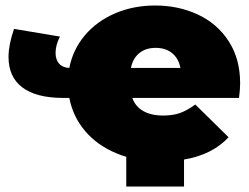

<svg xmlns="http://www.w3.org/2000/svg" viewBox="-20 -577 906 698"><path d="M649 101H439V-7Q421 -12 405 -19Q334 -48 289.5 -100.5Q245 -153 232 -221H210Q112 -221 61.5 -259Q11 -297 11 -370Q11 -414 31 -472L198 -444Q182 -413 182 -385Q182 -360 195 -345.5Q208 -331 232 -330Q245 -397 288.5 -448.5Q332 -500 398.5 -528.5Q465 -557 544 -557Q629 -557 699.5 -524Q770 -491 811.5 -427Q853 -363 853 -274Q853 -253 849 -221H461Q472 -190 500.5 -173.5Q529 -157 573 -157Q610 -157 635.5 -166.5Q661 -176 690 -197L811 -78Q751 -14 649 3ZM456 -330H636Q629 -365 605.5 -384Q582 -403 546 -403Q510 -403 486.5 -384Q463 -365 456 -330Z"/></svg>

Font: CMG Sans Black
Style: Regular
Weight: 900
Designer: Julieta Ulanovsky
Foundry: Julieta Ulanovsky
Version: Version 7.200